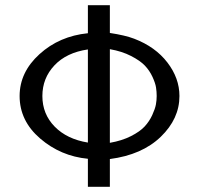

<svg xmlns="http://www.w3.org/2000/svg" viewBox="-20 -714 762 734"><path d="M55 -347Q55 -438 131 -507Q207 -576 316 -587V-694H400V-588Q459 -579 493 -566Q574 -535 620 -475Q666 -415 666 -347Q666 -260 594.5 -191Q523 -122 400 -106V0H316V-107Q212 -117 133.5 -184.5Q55 -252 55 -347ZM142 -347Q142 -278 189 -230Q236 -182 316 -169V-525Q234 -513 188 -464Q142 -415 142 -347ZM400 -168Q446 -176 480.5 -193.5Q515 -211 533 -230.5Q551 -250 562 -274Q573 -298 576 -314.5Q579 -331 579 -347Q579 -363 576.5 -379.5Q574 -396 563 -420Q552 -444 534 -463Q516 -482 481 -500Q446 -518 400 -526Z"/></svg>

Font: CMU Sans Serif
Style: Medium
Weight: 500
Version: Version 0.7.0